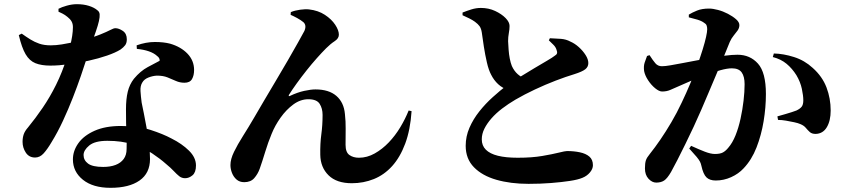

<svg xmlns="http://www.w3.org/2000/svg" viewBox="-20 -836 4040 919"><path d="M509 63Q425 63 377 24.5Q329 -14 329 -73Q329 -114 355 -150.5Q381 -187 432.5 -210Q484 -233 558 -233Q642 -233 701 -214Q760 -195 801 -173Q851 -148 884.5 -115Q918 -82 918 -44Q918 -11 901.5 3Q885 17 866 17Q850 17 838 7.5Q826 -2 811.5 -17.5Q797 -33 775 -51Q747 -76 708 -102Q669 -128 616 -145Q563 -162 494 -162Q434 -162 407 -139.5Q380 -117 380 -94Q380 -69 401.5 -53Q423 -37 474 -37Q508 -37 533 -46.5Q558 -56 572 -75Q586 -94 586 -123Q587 -147 585.5 -180.5Q584 -214 583.5 -249Q583 -284 583 -313Q583 -362 591.5 -397Q600 -432 621 -459Q652 -496 686.5 -514.5Q721 -533 744 -545Q745 -551 742 -557Q739 -563 732 -568Q717 -582 692 -590.5Q667 -599 635 -602L634 -619Q679 -635 721 -635Q763 -635 794 -627Q846 -612 877.5 -579Q909 -546 909 -501Q909 -475 899 -457.5Q889 -440 863 -440Q841 -440 822 -448.5Q803 -457 782 -465.5Q761 -474 731 -474Q711 -473 690.5 -465Q670 -457 661 -441Q651 -425 652.5 -400Q654 -375 658 -345Q662 -325 668.5 -293.5Q675 -262 681.5 -225Q688 -188 693 -149Q698 -110 698 -75Q698 -7 648 28Q598 63 509 63ZM148 -82Q119 -82 103.5 -105.5Q88 -129 88 -157Q88 -177 93.5 -193Q99 -209 114 -226Q150 -270 184.5 -320.5Q219 -371 248.5 -430.5Q278 -490 300 -560Q309 -590 315.5 -615.5Q322 -641 325.5 -664Q329 -687 329 -706Q329 -722 322.5 -733.5Q316 -745 303 -755Q291 -765 279 -771Q267 -777 260 -780V-794Q275 -802 300 -809Q325 -816 348 -816Q380 -816 405.5 -808Q431 -800 446 -787Q456 -780 457 -767.5Q458 -755 453.5 -735Q449 -715 439 -686Q429 -657 414 -615Q408 -597 396 -559.5Q384 -522 367 -472.5Q350 -423 328.5 -368Q307 -313 281.5 -258Q256 -203 227 -156Q207 -122 189 -102Q171 -82 148 -82ZM221 -522Q178 -522 149.5 -533.5Q121 -545 102.5 -576.5Q84 -608 70 -668L84 -675Q105 -660 125 -647.5Q145 -635 168 -627Q191 -619 223 -619Q248 -619 276 -623.5Q304 -628 330 -633.5Q356 -639 372 -643Q428 -658 460 -671Q492 -684 508 -692.5Q524 -701 532 -701Q549 -701 568 -688Q587 -675 587 -648Q587 -630 579 -619.5Q571 -609 557 -599Q533 -584 492.5 -570Q452 -556 404.5 -545.5Q357 -535 309 -528.5Q261 -522 221 -522Z M1664 41Q1591 41 1552.5 3Q1514 -35 1513 -95Q1512 -149 1518 -193Q1524 -237 1524 -286Q1524 -317 1510 -339Q1496 -361 1456 -361Q1418 -361 1384 -336Q1350 -311 1323 -273Q1296 -235 1280 -195Q1263 -154 1249.5 -109.5Q1236 -65 1223 -28Q1214 -3 1197 16.5Q1180 36 1149 36Q1127 36 1112.5 23.5Q1098 11 1090.5 -8Q1083 -27 1083 -46Q1083 -74 1100 -109Q1117 -144 1143 -185Q1169 -226 1197 -274Q1215 -305 1242 -351Q1269 -397 1299.5 -448Q1330 -499 1358 -547.5Q1386 -596 1407 -633.5Q1428 -671 1437 -688Q1443 -702 1441.5 -712.5Q1440 -723 1432 -730Q1420 -740 1402.5 -749.5Q1385 -759 1371 -765L1372 -778Q1391 -786 1416.5 -789.5Q1442 -793 1459 -791Q1503 -786 1535 -765Q1567 -744 1584.5 -717.5Q1602 -691 1602 -670Q1602 -652 1582 -639Q1562 -626 1541 -605Q1521 -585 1496.5 -557.5Q1472 -530 1447 -498.5Q1422 -467 1400 -436.5Q1378 -406 1363 -382Q1361 -377 1362.5 -376Q1364 -375 1368 -377Q1404 -394 1436 -401Q1468 -408 1490 -408Q1554 -408 1590 -377Q1626 -346 1631 -290Q1635 -254 1634.5 -220.5Q1634 -187 1634 -143Q1634 -107 1652.5 -94Q1671 -81 1698 -81Q1737 -81 1773.5 -101.5Q1810 -122 1841 -154.5Q1872 -187 1896 -227Q1920 -267 1936 -307L1950 -304Q1944 -214 1919.5 -148.5Q1895 -83 1857 -41Q1819 1 1769.5 21Q1720 41 1664 41Z M2510 44Q2424 44 2356 24.5Q2288 5 2248.5 -35.5Q2209 -76 2209 -138Q2209 -183 2227 -224.5Q2245 -266 2274.5 -303Q2304 -340 2338.5 -371Q2373 -402 2404 -426Q2432 -445 2467.5 -467Q2503 -489 2537.5 -509.5Q2572 -530 2598.5 -545.5Q2625 -561 2635 -569Q2644 -574 2646 -580.5Q2648 -587 2644 -597Q2640 -611 2628.5 -622Q2617 -633 2607 -643L2612 -653Q2641 -652 2665.5 -650Q2690 -648 2710 -637Q2731 -628 2750.5 -610.5Q2770 -593 2783 -572.5Q2796 -552 2796 -534Q2796 -516 2781.5 -504.5Q2767 -493 2729 -481Q2689 -469 2639.5 -450Q2590 -431 2540 -407.5Q2490 -384 2447 -359Q2413 -339 2383.5 -316.5Q2354 -294 2332.5 -269.5Q2311 -245 2298.5 -220Q2286 -195 2286 -169Q2286 -139 2305.5 -119.5Q2325 -100 2363 -90.5Q2401 -81 2458 -81Q2526 -81 2575.5 -89.5Q2625 -98 2655 -105.5Q2685 -113 2694 -113Q2727 -113 2755.5 -107Q2784 -101 2801 -86.5Q2818 -72 2818 -45Q2818 -28 2804 -11Q2790 6 2768 15Q2747 24 2707.5 30Q2668 36 2617.5 40Q2567 44 2510 44ZM2415 -404Q2385 -414 2364.5 -433Q2344 -452 2331 -478Q2319 -500 2310.5 -537Q2302 -574 2296 -612.5Q2290 -651 2286 -681Q2283 -700 2275.5 -710.5Q2268 -721 2253 -732Q2242 -740 2226 -748Q2210 -756 2194 -763V-776Q2214 -784 2236.5 -791Q2259 -798 2282 -798Q2319 -798 2350 -783.5Q2381 -769 2400 -749.5Q2419 -730 2419 -712Q2419 -696 2415.5 -677.5Q2412 -659 2412 -639Q2413 -619 2414.5 -597.5Q2416 -576 2420 -555.5Q2424 -535 2430 -520Q2441 -496 2458 -481Q2475 -466 2498 -457Z M3121 38Q3101 38 3084 19.5Q3067 1 3067 -30Q3067 -55 3071.5 -68.5Q3076 -82 3091 -100Q3115 -130 3141 -168Q3167 -206 3193.5 -251Q3220 -296 3243 -345Q3265 -391 3284 -436.5Q3303 -482 3318 -524Q3333 -566 3343.5 -600Q3354 -634 3359.5 -659Q3365 -684 3365 -696Q3365 -707 3362 -714.5Q3359 -722 3350 -727Q3338 -736 3318 -742Q3298 -748 3277 -753V-766Q3293 -776 3316.5 -785.5Q3340 -795 3374 -795Q3392 -795 3416.5 -788.5Q3441 -782 3464 -770Q3487 -758 3503 -744Q3519 -730 3519 -716Q3519 -702 3510.5 -690Q3502 -678 3491.5 -665.5Q3481 -653 3473 -635Q3464 -612 3447.5 -572.5Q3431 -533 3411 -485.5Q3391 -438 3371 -391Q3351 -344 3336 -309Q3320 -272 3300.5 -230Q3281 -188 3260.5 -146.5Q3240 -105 3222.5 -70.5Q3205 -36 3192 -13Q3174 18 3159 28Q3144 38 3121 38ZM3406 28Q3377 28 3361.5 13Q3346 -2 3337 -43Q3335 -53 3330.5 -62Q3326 -71 3314.5 -85Q3303 -99 3279 -125L3288 -138Q3325 -121 3353.5 -110Q3382 -99 3402 -99Q3427 -99 3440.5 -106.5Q3454 -114 3466 -129Q3486 -152 3500.5 -188Q3515 -224 3524.5 -267.5Q3534 -311 3539 -354Q3544 -397 3544 -433Q3544 -470 3530 -489.5Q3516 -509 3483 -509Q3461 -509 3428.5 -500Q3396 -491 3359.5 -477.5Q3323 -464 3288.5 -449.5Q3254 -435 3228 -423Q3205 -413 3188 -405.5Q3171 -398 3149 -398Q3135 -398 3116 -413.5Q3097 -429 3082 -452Q3067 -475 3063 -496Q3060 -519 3065.5 -536Q3071 -553 3077 -568L3089 -572Q3105 -547 3117 -533Q3129 -519 3148 -519Q3164 -519 3189.5 -523.5Q3215 -528 3247 -534Q3279 -540 3315.5 -547Q3352 -554 3390 -560Q3415 -565 3449.5 -569.5Q3484 -574 3510 -574Q3570 -574 3608 -531.5Q3646 -489 3646 -386Q3646 -322 3635 -255.5Q3624 -189 3601 -130Q3578 -71 3539 -30Q3515 -4 3479.5 12Q3444 28 3406 28ZM3884 -195Q3866 -195 3856 -204Q3846 -213 3837 -224Q3828 -235 3811 -242Q3800 -247 3781 -251Q3762 -255 3742 -258.5Q3722 -262 3704 -262L3701 -279Q3723 -285 3739.5 -290Q3756 -295 3769 -299Q3782 -303 3792 -307Q3809 -315 3817 -325Q3825 -335 3825 -356Q3825 -378 3818 -411Q3811 -444 3792 -476Q3772 -508 3745 -530.5Q3718 -553 3679 -563L3684 -580Q3730 -579 3780.5 -563Q3831 -547 3870 -511Q3916 -470 3936 -417.5Q3956 -365 3956 -307Q3956 -258 3937.5 -227Q3919 -196 3884 -195Z"/></svg>

Font: Noto Serif TC ExtraBold
Style: Regular
Weight: 800
Designer: Ryoko NISHIZUKA 西塚涼子 (kana & ideographs); Frank Grießhammer (Latin, Greek & Cyrillic); Wenlong ZHANG 张文龙 (bopomofo); San
Foundry: Adobe
Version: Version 2.002-H1;hotconv 1.1.0;makeotfexe 2.6.0